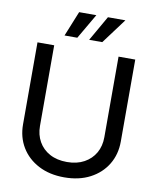

<svg xmlns="http://www.w3.org/2000/svg" viewBox="-100 -1017 904 1106"><g transform="rotate(10 351.5 -464.0)"><path d="M351.6 11.7Q265.6 11.7 201.2 -22Q136.7 -55.7 101.3 -114.3Q65.9 -172.9 65.9 -248V-727.5H163.6V-255.9Q163.6 -204.6 186.3 -164.3Q209 -124 251.2 -101.1Q293.5 -78.1 352.1 -78.1Q410.2 -78.1 452.4 -101.3Q494.6 -124.5 517.3 -164.3Q540 -204.1 540 -255.9V-727.5H637.7V-248Q637.7 -172.9 602.3 -114.3Q566.9 -55.7 502.7 -22Q438.5 11.7 351.6 11.7ZM287.1 -793.5H212.4L272 -940.4H372.6ZM433.1 -793.5H356.4L440.4 -940.4H542.5Z"/></g></svg>

Font: Inter Cardless Display
Style: Regular
Weight: 400
Designer: Rasmus Andersson
Foundry: rsms
Version: Version 4.001;git-9221beed3